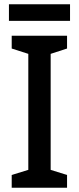

<svg xmlns="http://www.w3.org/2000/svg" viewBox="-20 -882 371 902"><path d="M295 0H35V-60L113 -84V-629L35 -654V-714H295V-654L218 -629V-84L295 -60ZM309 -862V-784H22V-862Z"/></svg>

Font: Noto Sans Kannada SemiCondensed Medium
Style: Regular
Weight: 500
Width: 4
Designer: Jelle Bosma - Monotype Design Team
Foundry: Monotype Imaging Inc.
Version: Version 2.005; ttfautohint (v1.8.4.7-5d5b)